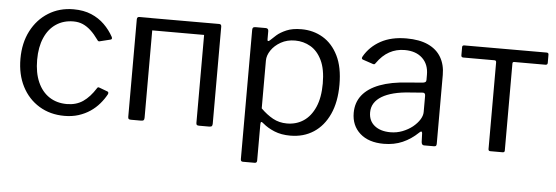

<svg xmlns="http://www.w3.org/2000/svg" viewBox="-47 -681 2858 987"><g transform="rotate(5 1382.0 -187.5)"><path d="M296.6 -540Q349 -540 388.5 -523.3Q428 -506.6 456.6 -478.4Q485.2 -450.3 504.1 -415.7Q509.7 -403.7 499.2 -401.3L444.1 -387.7Q436.6 -385.3 431.4 -394.5Q411.3 -422.7 391.4 -440.8Q371.6 -459 350 -468.4Q328.4 -477.8 301.6 -477.8Q250.7 -477.8 212.4 -452.3Q174.1 -426.8 153.3 -379Q132.4 -331.3 132.4 -265Q132.4 -198.4 153.5 -150.4Q174.7 -102.4 213.3 -77Q251.9 -51.7 303.9 -51.7Q352.1 -51.7 387.2 -75.6Q422.3 -99.6 451.4 -145.9Q454.1 -150.6 456.7 -151.4Q459.2 -152.2 464.2 -150.2L506.7 -134.3Q514.2 -131.3 510.6 -120.8Q496.5 -94.5 476 -70.7Q455.6 -46.9 429.1 -29Q402.5 -11.1 369.5 -0.5Q336.5 10 296.6 10Q223.1 10 166.4 -24.5Q109.7 -59 78 -120.5Q46.4 -182 46.4 -263Q46.4 -344.6 78.5 -406.9Q110.7 -469.3 167.4 -504.6Q224.1 -540 296.6 -540Z M708.6 -517.2V-16.7Q708.6 -7.2 705 -3.6Q701.3 0 690.9 0H639.7Q630.5 0 627.6 -3.1Q624.6 -6.2 624.6 -14.1V-516.4Q624.6 -530 636.4 -530H697.2Q708.6 -530 708.6 -517.2ZM1060.3 -517.2V-16.7Q1060.3 -7.2 1056.6 -3.6Q1053 0 1042.5 0H991.4Q982.2 0 979.2 -3.1Q976.3 -6.2 976.3 -14.1V-516.4Q976.3 -530 988 -530H1048.8Q1060.3 -530 1060.3 -517.2ZM667.8 -467.2Q656.9 -467.2 656.9 -477.6V-520.1Q656.9 -529.7 667.3 -529.7L1026.7 -530Q1037.1 -530 1037.1 -520.4V-477.6Q1037.1 -467.2 1025.9 -467.2Z M1288.7 -530Q1303.1 -530 1303.1 -515.4V-472.7Q1303.1 -465.2 1306.6 -464.5Q1310.2 -463.8 1315.9 -469.2Q1327.2 -480.7 1346.1 -497.2Q1365 -513.7 1395.7 -526.8Q1426.4 -540 1472.6 -540Q1534.4 -540 1583.8 -510.5Q1633.3 -481 1662.5 -422.1Q1691.8 -363.2 1691.8 -272.8Q1691.8 -183.4 1662.8 -120.2Q1633.9 -57 1582.4 -23.5Q1531 10 1462 10Q1415.6 10 1380.3 -4.5Q1344.9 -19 1320.2 -40.3Q1311.1 -48.4 1307.7 -46.8Q1304.3 -45.2 1304.3 -33.8V152.2Q1304.3 165 1292.8 165H1231.3Q1220.2 165 1220.2 152.4V-514.1Q1220.2 -522.8 1223.6 -526.4Q1226.9 -530 1236.4 -530H1288.7ZM1304.3 -116.9Q1334.7 -86.6 1367.1 -68.7Q1399.6 -50.8 1439.5 -50.8Q1488.4 -50.8 1525.6 -75.7Q1562.8 -100.6 1584.3 -149.7Q1605.8 -198.9 1605.8 -271.6Q1605.8 -345.5 1583.7 -391.1Q1561.7 -436.8 1525.2 -458Q1488.7 -479.2 1445.3 -479.2Q1403.8 -479.2 1371.9 -461.2Q1339.9 -443.1 1322.1 -416.5Q1304.3 -389.9 1304.3 -363.7V-116.9Z M2122.1 -63.7Q2085 -28 2041.5 -9Q1998 10 1944.5 10Q1866.6 10 1821.9 -29.8Q1777.3 -69.7 1777.3 -135.3Q1777.3 -188.5 1807.5 -226.7Q1837.8 -264.9 1896.6 -287.2Q1955.5 -309.5 2040.8 -314.6L2118.8 -321.1Q2125.7 -321.9 2130.5 -325.1Q2135.3 -328.3 2135.3 -335.9V-363Q2135.3 -417.1 2101.9 -448.4Q2068.6 -479.7 2011 -479.7Q1967.6 -479.7 1931.8 -460.1Q1896 -440.4 1867.8 -400.1Q1864.5 -395 1861.8 -393.6Q1859.1 -392.2 1853.1 -394.2L1799.7 -412.2Q1796.3 -414.2 1795 -417.2Q1793.6 -420.1 1797.7 -428.2Q1827.3 -479.9 1881.9 -510Q1936.5 -540 2015 -540Q2081.9 -540 2126.6 -519.4Q2171.4 -498.7 2193.9 -460.3Q2216.5 -421.8 2216.5 -369.2V-14.7Q2216.5 -6.2 2213.5 -3.1Q2210.4 0 2203 0H2152.2Q2145.7 0 2142.4 -4.3Q2139.1 -8.7 2138.5 -16.2L2136.8 -62.3Q2134.5 -76.5 2122.1 -63.7ZM2135.3 -254.4Q2135.3 -271 2121 -269.5L2055.4 -264.5Q2009.3 -261.6 1973.1 -252.4Q1937 -243.1 1912.2 -228.2Q1887.4 -213.3 1874.2 -192.5Q1861.1 -171.7 1861.1 -144.9Q1861.1 -101.4 1891.7 -76.8Q1922.3 -52.2 1973.9 -52.2Q2006.2 -52.2 2035.7 -63.6Q2065.1 -75.1 2087.6 -93Q2110.4 -111.8 2122.8 -131.9Q2135.3 -152 2135.3 -171V-254.4Z M2737.5 -467.5H2576.7Q2568 -467.5 2568 -458.8V-9.6Q2568 0 2557.6 0H2493.6Q2484 0 2484 -10.4V-457.5Q2484 -467.5 2474.8 -467.5H2314Q2303 -467.5 2303 -477.9V-520.4Q2303 -530 2313.4 -530L2738.3 -530.3Q2748.7 -530.3 2748.7 -520.7V-477.9Q2748.7 -467.5 2737.5 -467.5Z"/></g></svg>

Font: Libre Franklin Thin
Style: Regular
Weight: 100
Designer: Pablo Impallari, Rodrigo Fuenzalida, Nhung Nguyen
Foundry: Impallari Type
Version: Version 3.000